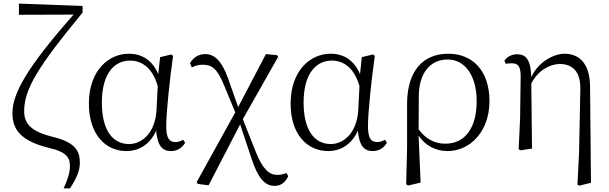

<svg xmlns="http://www.w3.org/2000/svg" viewBox="-20 -824 3378 1065"><path d="M333 221H368C404 166 423 124 423 79C423 14 398 -34 276 -64C157 -93 114 -134 114 -208C114 -329 191 -455 438 -754V-791L85 -804V-742L388 -743C129 -449 49 -306 49 -196C49 -104 97 -42 250 -4C355 19 368 55 368 99C368 132 356 171 333 221Z M682 14C745 14 810 -18 846 -99C854 -15 880 14 929 14C964 14 991 -5 1007 -32L996 -49C982 -41 971 -36 953 -36C920 -36 902 -56 902 -125C902 -199 921 -379 940 -514L930 -522L868 -507L858 -413C824 -492 766 -526 694 -526C584 -526 473 -434 473 -249C473 -82 562 14 682 14ZM855 -346 848 -210C839 -80 762 -25 696 -25C602 -25 545 -106 545 -255C545 -422 619 -488 701 -488C763 -488 825 -452 855 -346Z M1502 207C1540 207 1563 187 1579 153L1568 135C1553 143 1537 146 1517 146C1473 146 1437 114 1399 19L1327 -163L1523 -509L1516 -518L1455 -524L1301 -230L1244 -392C1210 -485 1171 -524 1118 -524C1080 -524 1050 -503 1034 -473L1044 -450C1060 -458 1078 -465 1104 -465C1156 -465 1185 -443 1222 -353L1285 -201L1071 186L1077 196L1137 204L1312 -134L1374 52C1409 160 1447 207 1502 207Z M1801 14C1864 14 1929 -18 1965 -99C1973 -15 1999 14 2048 14C2083 14 2110 -5 2126 -32L2115 -49C2101 -41 2090 -36 2072 -36C2039 -36 2021 -56 2021 -125C2021 -199 2040 -379 2059 -514L2049 -522L1987 -507L1977 -413C1943 -492 1885 -526 1813 -526C1703 -526 1592 -434 1592 -249C1592 -82 1681 14 1801 14ZM1974 -346 1967 -210C1958 -80 1881 -25 1815 -25C1721 -25 1664 -106 1664 -255C1664 -422 1738 -488 1820 -488C1882 -488 1944 -452 1974 -346Z M2233 198 2244 205 2313 189 2302 -72C2339 -16 2397 14 2462 14C2587 14 2695 -94 2695 -263C2695 -434 2599 -526 2467 -526C2327 -526 2238 -432 2238 -246V0ZM2302 -107 2303 -292C2304 -418 2366 -494 2463 -494C2554 -494 2624 -412 2624 -262C2624 -114 2559 -27 2450 -27C2387 -27 2338 -57 2302 -107Z M3183 200 3192 206 3258 190 3253 -343C3252 -480 3186 -526 3111 -526C3055 -526 2967 -484 2927 -396C2924 -497 2895 -523 2848 -523C2815 -523 2791 -506 2778 -488L2785 -470C2797 -472 2807 -473 2818 -473C2854 -473 2868 -456 2868 -402L2865 -169L2857 3L2866 10L2931 0L2927 -361C2964 -433 3030 -469 3085 -469C3154 -469 3201 -429 3199 -330L3192 24Z"/></svg>

Font: Noto Serif CJK TC Light
Style: Regular
Weight: 300
Designer: Ryoko NISHIZUKA 西塚涼子 (kana & ideographs); Frank Grießhammer (Latin, Greek & Cyrillic); Wenlong ZHANG 张文龙 (bopomofo); San
Foundry: Adobe
Version: Version 2.001;hotconv 1.1.0;makeotfexe 2.6.0